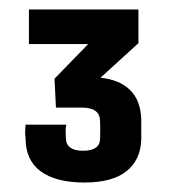

<svg xmlns="http://www.w3.org/2000/svg" viewBox="-20 -820 362 405"><path d="M158 -435Q98 -435 66 -458.5Q34 -482 34 -528Q33 -536 33 -541Q33 -546 34 -557H120Q118 -550 118.5 -542Q119 -534 119 -528Q120 -502 155 -502Q190 -502 191 -526Q192 -547 191 -566Q190 -593 153 -593H98L95 -654L166 -727H41V-800H272V-729L192 -656Q232 -652 254.5 -630Q277 -608 278 -567Q278 -559 278 -546.5Q278 -534 278 -527Q277 -483 247 -459Q217 -435 158 -435Z"/></svg>

Font: Big Shoulders Text
Style: Bold
Weight: 700
Designer: Patric King
Foundry: XO Type Co
Version: Version 1.000; ttfautohint (v1.8.2)